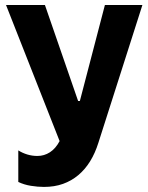

<svg xmlns="http://www.w3.org/2000/svg" viewBox="-20 -540 587 764"><path d="M155 203.8Q196.8 203.8 230.6 191.7Q264.4 179.6 291.5 156.9Q318.6 134.2 338.6 101.8Q358.6 69.4 371.6 27.8L546.6 -520H397.4L297.8 -138.2H290.8L158.8 -520H4L217.2 21.4Q201.4 51.2 178.6 65.9Q155.8 80.6 128.8 80.6Q108.2 80.6 88.6 74.7Q69 68.8 52.8 58.4V184Q75.6 195 103 199.4Q130.4 203.8 155 203.8Z"/></svg>

Font: Fixel Variable
Style: Regular
Weight: 100
Width: 3
Designer: AlfaBravo + MacPaw
Foundry: Kyrylo Tkachov, Marchela Mozhyna, Serhii Makarenko, Maria Weinstein, Zakhar Kryvoshyya
Version: Version 1.211